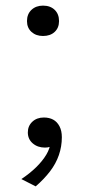

<svg xmlns="http://www.w3.org/2000/svg" viewBox="-20 -517 309 683"><path d="M133 -389Q108 -389 92 -403.5Q76 -418 76 -442Q76 -467 92 -482Q108 -497 133 -497Q159 -497 174.5 -482Q190 -467 190 -442Q190 -418 174.5 -403.5Q159 -389 133 -389ZM107 146 56 120Q86 100 108.5 78Q131 56 144.5 33.5Q158 11 159 -9Q160 -11 162 -13Q164 -15 166 -15.5Q168 -16 171 -15.5Q174 -15 178 -12Q175 -5 169.5 -1Q164 3 157 5.5Q150 8 140 8Q114 8 96.5 -7Q79 -22 79 -46Q79 -69 95 -84Q111 -99 136 -99Q155 -99 169 -91.5Q183 -84 191.5 -68Q200 -52 200 -29Q200 4 189.5 34.5Q179 65 158 92.5Q137 120 107 146Z"/></svg>

Font: Roboto Serif 36pt Light
Style: Regular
Weight: 300
Designer: Greg Gazdowicz
Foundry: Commercial Type
Version: Version 1.008